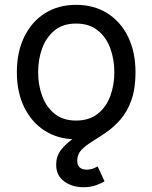

<svg xmlns="http://www.w3.org/2000/svg" viewBox="-20 -573 640 806"><path d="M299.3 11.7Q225.1 11.7 169.2 -23.4Q113.3 -58.6 82 -122.1Q50.8 -185.5 50.8 -269.5Q50.8 -355 82 -418.7Q113.3 -482.4 169.2 -517.6Q225.1 -552.7 299.3 -552.7Q374 -552.7 430.2 -517.6Q486.3 -482.4 517.6 -418.7Q548.8 -355 548.8 -269.5Q548.8 -185.5 517.6 -122.1Q486.3 -58.6 430.2 -23.4Q374 11.7 299.3 11.7ZM299.3 -66.9Q354.5 -66.9 390.1 -95.2Q425.8 -123.5 442.9 -169.7Q460 -215.8 460 -269.5Q460 -323.7 442.9 -370.4Q425.8 -417 390.1 -445.6Q354.5 -474.1 299.3 -474.1Q244.6 -474.1 209.5 -445.6Q174.3 -417 157.2 -370.6Q140.1 -324.2 140.1 -269.5Q140.1 -215.8 157.2 -169.7Q174.3 -123.5 209.5 -95.2Q244.6 -66.9 299.3 -66.9ZM330.6 212.9Q283.2 212.9 249.5 188.5Q215.8 164.1 215.8 118.2Q215.8 83 235.4 57.4Q254.9 31.7 285.9 9.8Q316.9 -12.2 351.8 -35.9Q386.7 -59.6 417.7 -90.3Q448.7 -121.1 468.3 -164.6Q487.8 -208 487.8 -269.5H548.8Q548.8 -199.7 531.2 -151.6Q513.7 -103.5 485.8 -71.5Q458 -39.6 426.5 -17.8Q395 3.9 367.2 21Q339.4 38.1 321.8 56.4Q304.2 74.7 304.2 100.6Q304.2 139.2 344.7 139.2Q358.4 139.2 369.6 135Q380.9 130.9 390.1 125.5L418.9 188.5Q404.3 196.8 382.6 204.8Q360.8 212.9 330.6 212.9Z"/></svg>

Font: Inter
Style: Regular
Weight: 400
Designer: Rasmus Andersson
Foundry: rsms
Version: Version 4.001;git-9221beed3